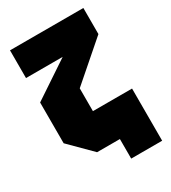

<svg xmlns="http://www.w3.org/2000/svg" viewBox="-198 -800 906 1020"><g transform="rotate(-30 255.0 -290.0)"><path d="M160 0 30 -130V-380L255 -530H30V-700H480V-540L250 -340V-200H490V120H300V0Z"/></g></svg>

Font: Tektur Black
Style: Regular
Weight: 900
Designer: Adam Jagosz
Foundry: Adam Jagosz
Version: Version 1.005;gftools[0.9.30]